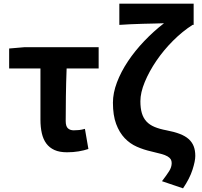

<svg xmlns="http://www.w3.org/2000/svg" viewBox="-20 -818 1103 1049"><path d="M346 14Q305 14 277.5 1.5Q250 -11 233 -34Q216 -57 208.5 -90Q201 -123 201 -164V-444H30V-553L112 -560H519V-444H344Q341 -365 340 -291Q339 -217 339 -157Q339 -128 351 -117Q363 -106 383 -106Q398 -106 412 -107.5Q426 -109 444 -114L463 -4Q439 4 409.5 9Q380 14 346 14Z M865 172Q891 138 904.5 116.5Q918 95 918 73Q918 61 913 52.5Q908 44 895.5 36.5Q883 29 861 23Q839 17 805 9Q765 0 727.5 -16.5Q690 -33 661 -63.5Q632 -94 614.5 -141Q597 -188 597 -257Q597 -310 619 -368Q641 -426 679 -483Q717 -540 768 -593.5Q819 -647 876 -691Q856 -690 825.5 -689.5Q795 -689 760.5 -688Q726 -687 692 -685.5Q658 -684 632 -682V-798H1038V-682H1032Q977 -647 925.5 -595.5Q874 -544 834.5 -486Q795 -428 771 -370Q747 -312 747 -265Q747 -227 755 -200Q763 -173 780 -154.5Q797 -136 824.5 -124.5Q852 -113 890 -106Q932 -98 962 -86.5Q992 -75 1010.5 -58.5Q1029 -42 1038 -19.5Q1047 3 1047 34Q1047 62 1031.5 110Q1016 158 980 211Z"/></svg>

Font: SpoqaHanSansJP-Bold
Style: Regular
Weight: 700
Designer: [Source Han Sans]
Ryoko NISHIZUKA  (kana & ideographs); Paul D. Hunt (Latin, Greek & Cyrillic); Wenlong ZHANG  (bopomofo
Foundry: Spoqa (http://bi.spoqa.com)
Version: Version 1.002.20150607